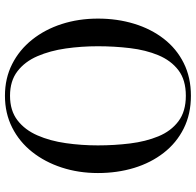

<svg xmlns="http://www.w3.org/2000/svg" viewBox="-28 -772 810 795"><g transform="rotate(-90 377.5 -375.0)"><path d="M378 10Q302 10 242.5 -19.8Q183 -49.5 141.8 -102.5Q100.5 -155.5 79.2 -225.2Q58 -295 58 -375Q58 -455 80.8 -524.8Q103.5 -594.5 145.5 -647.5Q187.5 -700.5 246.5 -730.2Q305.5 -760 378 -760Q450.5 -760 509.2 -730.2Q568 -700.5 610.2 -647.5Q652.5 -594.5 675 -524.8Q697.5 -455 697.5 -375Q697.5 -295 676.2 -225.2Q655 -155.5 614 -102.5Q573 -49.5 513.5 -19.8Q454 10 378 10ZM378 -11Q443.5 -11 483.8 -41.8Q524 -72.5 545.8 -124.8Q567.5 -177 575.2 -242Q583 -307 583 -375Q583 -443 573.8 -508Q564.5 -573 542 -625.2Q519.5 -677.5 479.5 -708.2Q439.5 -739 378 -739Q316.5 -739 276.5 -708.2Q236.5 -677.5 213.8 -625.2Q191 -573 181.8 -508Q172.5 -443 172.5 -375Q172.5 -307 180.5 -242Q188.5 -177 210 -124.8Q231.5 -72.5 272.2 -41.8Q313 -11 378 -11Z"/></g></svg>

Font: BodoniModa 10 Custom
Style: Regular
Weight: 400
Designer: Owen Earl
Foundry: indestructible type
Version: Version 2.005